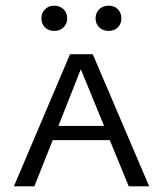

<svg xmlns="http://www.w3.org/2000/svg" viewBox="-20 -657 575 677"><path d="M126 -592Q126 -612 139 -624.5Q152 -637 171 -637Q191 -637 204 -624.5Q217 -612 217 -592Q217 -573 204 -560.5Q191 -548 171 -548Q151 -548 138.5 -560.5Q126 -573 126 -592ZM317 -592Q317 -612 330 -624.5Q343 -637 363 -637Q383 -637 395.5 -624.5Q408 -612 408 -592Q408 -573 395.5 -560.5Q383 -548 363 -548Q343 -548 330 -560.5Q317 -573 317 -592ZM367 -163H166L101 0H29L227 -466H307L506 0H434ZM347 -213 265 -413 186 -213Z"/></svg>

Font: Ysabeau SC
Style: Regular
Weight: 400
Designer: Christian Thalmann (Catharsis Fonts)
Version: Version 0.003